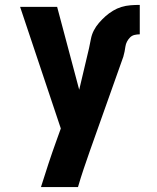

<svg xmlns="http://www.w3.org/2000/svg" viewBox="-20 -548 640 783"><path d="M147 215Q162 167 177.5 120Q193 73 210 26L228 -24L62 -520H213L303 -182L343 -351Q347 -369 350.5 -388Q354 -407 362.5 -423.5Q371 -440 383.5 -454.5Q396 -469 410 -481.5Q424 -494 440.5 -504Q457 -514 475 -519.5Q493 -525 512 -526.5Q531 -528 550 -528V-408Q539 -408 528.5 -405.5Q518 -403 510.5 -395.5Q503 -388 498 -378.5Q493 -369 491.5 -358.5Q490 -348 488 -337.5Q486 -327 483 -317L347 66Q334 103 321.5 140Q309 177 298 215Z"/></svg>

Font: Iosevka Aile Heavy
Style: Regular
Weight: 900
Designer: Belleve Invis
Foundry: Belleve Invis
Version: Version 31.1.0; ttfautohint (v1.8.4)